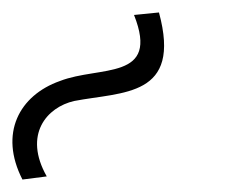

<svg xmlns="http://www.w3.org/2000/svg" viewBox="-149 -897 374 308"><path d="M66 -873C108 -767 11 -792 -53 -767C-118 -744 -151 -683 -113 -609L-74 -614C-112 -681 -74 -725 -30 -735C48 -750 143 -741 106 -877Z"/></svg>

Font: Montserrat arm ExtraLight
Style: Regular
Weight: 275
Designer: Julieta Ulanovsky
Foundry: Julieta Ulanovsky
Version: Version 6.000;PS 006.000;hotconv 1.0.88;makeotf.lib2.5.64775